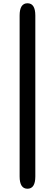

<svg xmlns="http://www.w3.org/2000/svg" viewBox="-20 -871 336 1174"><path d="M148 283Q100 283 100 208V-776Q100 -851 148 -851Q196 -851 196 -776V208Q196 283 148 283Z"/></svg>

Font: Resource Han Rounded KR
Style: Bold
Weight: 700
Designer: Cyano Hao (round all glyphs); Ryoko NISHIZUKA 西塚涼子 (kana, bopomofo & ideographs); Paul D. Hunt (Latin, Greek & Cyrillic)
Foundry: Cyano Hao
Version: 0.990